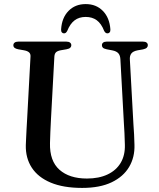

<svg xmlns="http://www.w3.org/2000/svg" viewBox="-20 -904 781 941"><path d="M587.5 -294.5 570 -614Q569 -632.5 560 -642.8Q551 -653 531 -657L502.5 -662.5Q489 -665.5 484.2 -670.2Q479.5 -675 479.5 -682.5Q479.5 -690.5 485.5 -695.2Q491.5 -700 502.5 -700H681Q692.5 -700 698.5 -695.2Q704.5 -690.5 704.5 -682.5Q704.5 -675 699.2 -670Q694 -665 681 -662L655 -657.5Q631.5 -653 623.2 -641.2Q615 -629.5 616.5 -611.5L634 -294Q636 -269 637.2 -244.8Q638.5 -220.5 639 -194.5Q641 -133.5 612.8 -85.8Q584.5 -38 527 -10.5Q469.5 17 382.5 17Q290.5 17 228.5 -9Q166.5 -35 135.8 -82.2Q105 -129.5 106.5 -193Q107 -206 108 -226.8Q109 -247.5 110.2 -271.8Q111.5 -296 113 -321L129.5 -626.5Q130.5 -640 122.5 -647.2Q114.5 -654.5 97.5 -657.5L69 -662.5Q45.5 -667 45.5 -682Q45.5 -690.5 51.8 -695.2Q58 -700 69.5 -700H305.5Q317 -700 323.2 -695.2Q329.5 -690.5 329.5 -682Q329.5 -675 324.2 -670Q319 -665 306 -662.5L277 -657.5Q261.5 -654.5 254.5 -647.8Q247.5 -641 246.5 -627L230 -323Q228 -286.5 226.8 -256.8Q225.5 -227 225 -202.5Q223 -115 271.5 -72Q320 -29 406 -29Q465 -29 507.2 -49Q549.5 -69 571.5 -106Q593.5 -143 592 -194.5Q591 -228.5 590 -251.8Q589 -275 587.5 -294.5ZM400 -821Q367.5 -821 345.5 -804.2Q323.5 -787.5 309.5 -752.5Q306 -746 302.2 -743.2Q298.5 -740.5 293.5 -740.5Q287 -740.5 283 -745.5Q279 -750.5 279.5 -760Q283 -817 315.8 -850.5Q348.5 -884 400 -884Q451.5 -884 484.2 -850.5Q517 -817 521 -760Q521.5 -750.5 517.5 -745.5Q513.5 -740.5 506.5 -740.5Q502 -740.5 498 -743.2Q494 -746 490.5 -752.5Q476.5 -788.5 454.2 -804.8Q432 -821 400 -821Z"/></svg>

Font: Fraunces 18pt
Style: Regular
Weight: 400
Version: Version 1.000;[b76b70a41]